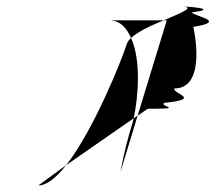

<svg xmlns="http://www.w3.org/2000/svg" viewBox="-20 -774 658 586"><path d="M97 -208C123 -208 153 -233 182 -270ZM313 -712C346 -712 366 -690 380 -658C401 -678 443 -697 480 -712ZM182 -270C266 -377 352 -592 366 -637C368 -644 372 -651 380 -658C411 -591 402 -477 388 -413ZM388 -413C386 -403 383 -394 381 -387C358 -312 348 -250 348 -250L400 -421ZM480 -712C533 -735 575 -751 539 -754C572 -753 645 -746 565 -736C573 -724 677 -709 570 -692C570 -692 614 -504 512 -504C507 -487 599 -472 481 -460C465 -448 550 -442 431 -442L400 -421L489 -712ZM539 -754H527Z"/></svg>

Font: bitstorm
Style: extobl
Weight: 400
Version: Version 0.2